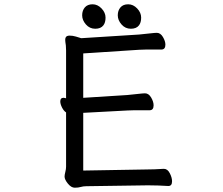

<svg xmlns="http://www.w3.org/2000/svg" viewBox="-20 -865 1040 895"><path d="M628 -747Q616 -731 590 -731Q564 -731 546.5 -751Q529 -771 529 -793.5Q529 -816 541.5 -830.5Q554 -845 577.5 -845Q601 -845 619.5 -825.5Q638 -806 638 -783Q638 -760 628 -747ZM462 -747Q450 -731 424 -731Q398 -731 380.5 -751Q363 -771 363 -793.5Q363 -816 375.5 -830.5Q388 -845 411.5 -845Q435 -845 453.5 -825.5Q472 -806 472 -783Q472 -760 462 -747ZM368 -70 660 -75Q698 -75 743 -78H744Q761 -78 771.5 -57.5Q782 -37 782 -20Q782 2 765 2H764Q716 -1 677 -1H661L383 3Q368 3 356.5 6.5Q345 10 328.5 10Q312 10 296.5 -9Q281 -28 281 -42Q281 -50 284.5 -63.5Q288 -77 288 -88V-341Q277 -348 269 -364Q261 -380 261 -392Q261 -409 275 -409H278Q283 -408 288 -407V-630Q288 -641 287 -653Q284 -672 284 -679Q284 -693 293 -697Q299 -699 304 -699Q319 -699 334 -694.5Q349 -690 352 -689Q355 -688 356.5 -687.5Q358 -687 359 -687L628 -704Q650 -706 676 -709Q702 -712 711 -712Q728 -712 739.5 -692.5Q751 -673 751 -657Q751 -634 732 -634H659Q643 -634 629 -633L368 -616V-409L573 -422Q595 -424 621 -427Q647 -430 656 -430Q673 -430 684.5 -410.5Q696 -391 696 -374Q696 -351 677 -351H604Q588 -351 574 -350L368 -339Z"/></svg>

Font: Moon Stars Kai
Style: Bold
Weight: 700
Designer: GuiWonder
Version: Version 1.101